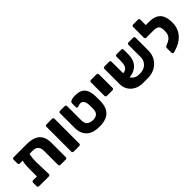

<svg xmlns="http://www.w3.org/2000/svg" viewBox="188 -1773 2848 2848"><g transform="rotate(-45 1612.5 -348.5)"><path d="M105.8 -439.9Q95.1 -439.9 87.9 -447.1Q80.6 -454.4 80.6 -465V-545.9Q80.6 -556.5 87.9 -563.8Q95.1 -571 105.8 -571H379.6Q469.6 -571 530.7 -545.3Q591.7 -519.6 622.9 -465.7Q654.1 -411.9 654.1 -326.4V-25.1Q654.1 -14.5 646.9 -7.2Q639.6 0 629 0H517Q506.4 0 499.1 -6.9Q491.9 -13.9 491.9 -24.5V-321.4Q491.9 -378.9 463.4 -409.4Q435 -439.9 374 -439.9ZM230.1 -508.6H274.6Q302.1 -508.6 312.5 -497.9Q322.9 -487.3 318.5 -474.8Q309 -443.1 303.1 -414.4Q297.1 -385.8 294.8 -355.9Q292.5 -326 292.5 -288.9L300 -25.1Q300 -14.5 292.7 -7.2Q285.5 0 274.9 0L68.4 -0.8Q57.8 -0.8 50.5 -8Q43.3 -15.2 43.3 -25.9V-100.5Q43.3 -111.1 50.5 -118.4Q57.8 -125.6 68.4 -125.6L149 -125.2V-287Q149 -319.5 150.9 -349.4Q152.9 -379.4 158.5 -410.1Q164.1 -440.9 175.1 -475.1Q180.2 -488.9 191.7 -498.8Q203.2 -508.6 230.1 -508.6Z M795 0Q784.4 0 777.1 -7.2Q769.9 -14.5 769.9 -25.1V-545.9Q769.9 -556.5 777.1 -563.8Q784.4 -571 795 -571H913.2Q923.9 -571 931.1 -563.8Q938.4 -556.5 938.4 -545.9V-25.1Q938.4 -14.5 931.1 -7.2Q923.9 0 913.2 0Z M1330.6 10Q1189 10 1121.6 -56.5Q1054.3 -123 1054.3 -238.4V-545.9Q1054.3 -556.5 1061.5 -563.8Q1068.8 -571 1079.4 -571H1178.2Q1188.9 -571 1196.1 -563.8Q1203.4 -556.5 1203.4 -545.9V-243.4Q1203.4 -184 1237.5 -155.7Q1271.6 -127.4 1330 -127.4Q1387.8 -127.4 1417.4 -155.1Q1447.1 -182.7 1447.9 -239.6Q1448.3 -250.2 1448.1 -264.2Q1447.9 -278.1 1447.9 -292.6Q1447.9 -307 1447.9 -317Q1447.1 -375.4 1427.3 -406.7Q1407.5 -438 1371.7 -438Q1358.1 -438 1341.7 -433.8Q1325.4 -429.6 1314.9 -423.9Q1303.7 -419.5 1293.9 -425.1Q1284.1 -430.6 1284.1 -443.8V-519.2Q1284.1 -529.5 1287.9 -539.3Q1291.7 -549.1 1302.9 -555.4Q1317.4 -563.7 1339.2 -569.2Q1361 -574.8 1399.9 -574.8Q1474 -574.8 1518.7 -548.9Q1563.5 -523 1584.2 -470.9Q1605 -418.9 1605.7 -340.8Q1606.1 -330.8 1606.1 -309.3Q1606.1 -287.9 1606.4 -266.2Q1606.7 -244.6 1605.7 -234.6Q1602.5 -158.9 1573.5 -103.9Q1544.5 -48.9 1485 -19.4Q1425.5 10 1330.6 10Z M1727.8 -236.2Q1717.1 -236.2 1709.9 -243.5Q1702.6 -250.7 1702.6 -261.4V-545.9Q1702.6 -556.5 1709.9 -563.8Q1717.1 -571 1727.8 -571H1846Q1856.6 -571 1863.9 -563.8Q1871.1 -556.5 1871.1 -545.9V-261.4Q1871.1 -250.7 1863.9 -243.5Q1856.6 -236.2 1846 -236.2Z M2309.1 -122.7Q2362.5 -122.4 2403.1 -143.7Q2443.6 -165.1 2466.5 -202.9Q2489.4 -240.7 2489.4 -288.2V-546.5Q2489.4 -557.1 2496.6 -564.1Q2503.9 -571 2514.5 -571H2614Q2624.6 -571 2631.9 -563.8Q2639.1 -556.5 2639.1 -545.9V-282.5Q2639.1 -215.1 2616.1 -161.2Q2593 -107.2 2551.7 -69.2Q2510.5 -31.2 2456.2 -11.2Q2401.9 8.9 2338.7 8.1H2244.9Q2163.7 8.1 2105.5 -23.4Q2047.3 -54.9 2016.2 -107.8Q1985.1 -160.8 1985.1 -224.5V-545.9Q1985.1 -556.5 1992.4 -563.8Q1999.6 -571 2010.3 -571H2109.7Q2120.4 -571 2127.6 -564.1Q2134.9 -557.1 2134.9 -546.5L2136.4 -297.1Q2136.4 -213.2 2178.7 -168Q2221.1 -122.7 2284.7 -122.7ZM2119.4 -190.8 2118.9 -301.5Q2165.7 -302.2 2192 -319.9Q2218.2 -337.6 2229 -370.6Q2239.8 -403.5 2239.8 -449.2V-544.6Q2239.8 -556.5 2247 -563.8Q2254.3 -571 2264.9 -571H2363.7Q2374.4 -571 2381.6 -563.1Q2388.9 -555.3 2388.9 -544.6V-447.4Q2388.9 -365.6 2357.4 -308.3Q2326 -251 2265.7 -220.7Q2205.5 -190.4 2119.4 -190.8Z M2884.5 12.4Q2874.9 14.7 2866.4 6.1Q2858 -2.6 2858 -13.2V-109.5Q2858 -119.4 2865.2 -128.4Q2872.4 -137.4 2882.8 -141.4L2915 -154.2Q2943.1 -166 2966.6 -184.6Q2990.1 -203.1 3004.1 -234.3Q3018 -265.5 3018 -314.6Q3018 -358 3008.1 -384Q2998.3 -410 2974.4 -421.8Q2950.5 -433.6 2908.2 -433.6H2884.9Q2874.9 -433.6 2867.3 -440.9Q2859.7 -448.1 2859.7 -458.8V-547.1Q2859.7 -557.1 2867.3 -564.1Q2874.9 -571 2884.9 -571H2941.4Q3030.9 -571 3084.2 -542.3Q3137.6 -513.5 3161.4 -457.4Q3185.2 -401.3 3185.2 -318.9Q3185.2 -251.4 3163.8 -198.1Q3142.4 -144.7 3105.3 -105.6Q3068.2 -66.4 3021.9 -40.1Q2975.6 -13.9 2925.3 0.5ZM2920 -433.6 2751.4 -434Q2740.8 -434 2733.5 -441.1Q2726.3 -448.1 2726.3 -458.8V-684.9Q2726.3 -695.5 2733.5 -702.8Q2740.8 -710 2751.4 -710H2853.4Q2864 -710 2871.2 -702.8Q2878.5 -695.5 2878.5 -684.9V-571H2921.1Z"/></g></svg>

Font: Rubik Light
Style: Regular
Weight: 300
Designer: Hubert and Fischer
Foundry: Hubert and Fischer
Version: Version 2.300;gftools[0.9.30]